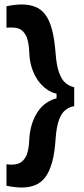

<svg xmlns="http://www.w3.org/2000/svg" viewBox="-20 -713 376 859"><path d="M312 -238Q291 -235 273 -221Q255 -207 244 -177Q233 -147 229 -95Q225 -28 212.5 15Q200 58 181 82Q162 106 135.5 116Q109 126 76 126Q64 126 46 124Q28 122 9 118V22Q37 26 59 20Q81 14 95 -11Q109 -36 111 -89Q113 -128 123.5 -160Q134 -192 151 -216Q168 -240 189.5 -254Q211 -268 233 -273V-294Q211 -298 189 -313.5Q167 -329 150 -353Q133 -377 122.5 -409Q112 -441 111 -478Q109 -531 95 -556Q81 -581 59 -586.5Q37 -592 9 -589V-685Q28 -689 45.5 -691Q63 -693 76 -693Q110 -693 136.5 -683Q163 -673 182 -648.5Q201 -624 212.5 -581Q224 -538 229 -472Q233 -419 244.5 -387.5Q256 -356 273.5 -341.5Q291 -327 312 -323Z"/></svg>

Font: Bricolage Grotesque SemiBold
Style: Regular
Weight: 600
Designer: Mathieu Triay
Foundry: Atelier Triay
Version: Version 1.000;gftools[0.9.30]